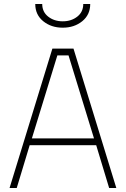

<svg xmlns="http://www.w3.org/2000/svg" viewBox="-20 -944 632 964"><path d="M28 0 243 -700H349L564 0H528L463 -215H129L64 0ZM268 -666 140 -249H452L324 -666ZM157 -924H192Q192 -884 222 -860.5Q252 -837 295 -837Q338 -837 368 -860.5Q398 -884 398 -924H433Q433 -870 393 -837.5Q353 -805 295 -805Q237 -805 197 -837.5Q157 -870 157 -924Z"/></svg>

Font: Titillium Web[RUS by Daymarius]
Style: Regular
Weight: 200
Designer: Cyrillization by Daymarius
Foundry: Cyrillization by Daymarius
Version: Version 1.002 September 11, 2018